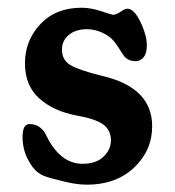

<svg xmlns="http://www.w3.org/2000/svg" viewBox="-20 -476 463 507"><path d="M100.6 -121.6Q137.2 -43.5 198.2 -43.5Q233.9 -43.5 253.4 -62.3Q272.9 -81.1 272.9 -105.5Q272.9 -131.8 252.9 -147Q232.9 -162.1 182.6 -170.9Q122.1 -182.1 84 -215.8Q45.9 -249.5 45.9 -309.1Q45.9 -368.7 86.4 -412.1Q127 -455.6 195.8 -455.6Q219.7 -455.6 247.6 -446.3Q275.4 -437 278.8 -437Q286.6 -437 298.6 -445.1Q310.5 -453.1 315.9 -453.1Q334 -453.1 350.8 -418.2Q367.7 -383.3 367.7 -355.5Q367.7 -335 359.1 -324.7Q350.6 -314.5 337.9 -314.5Q315.9 -314.5 304.7 -332Q287.6 -359.4 280.8 -367.2Q269 -381.3 249.3 -390.1Q229.5 -398.9 209.5 -398.9Q180.2 -398.9 161.9 -384Q143.6 -369.1 143.6 -344.7Q143.6 -317.9 165.5 -304.4Q187.5 -291 248.5 -275.9Q381.8 -245.6 381.8 -142.6Q381.8 -78.6 334 -33.4Q286.1 11.7 209.5 11.7Q177.2 11.7 132.3 -1Q98.1 -8.8 86.9 -16.1Q83.5 -18.1 80.6 -20.5Q65.9 -30.8 52.7 -56.9Q39.6 -83 39.6 -114.3Q39.6 -148.4 57.6 -148.4Q85.9 -148.4 100.6 -121.6Z"/></svg>

Font: Cooper* SemiBold
Style: Regular
Weight: 600
Designer: Owen Earl
Foundry: indestructible type*
Version: Version 0.001